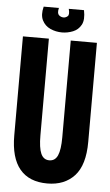

<svg xmlns="http://www.w3.org/2000/svg" viewBox="-57 -843 510 892"><g transform="rotate(5 198.5 -397.5)"><path d="M198 11Q113 11 69.5 -41.5Q26 -94 26 -198V-660H147V-209Q147 -151 159 -124Q171 -97 198 -97Q225 -97 237 -124Q249 -151 249 -209V-660H371V-198Q371 -90 324.5 -39.5Q278 11 198 11ZM110 -806H181Q175 -781 184.5 -772.5Q194 -764 206 -764Q217 -764 225.5 -772Q234 -780 227 -806H298Q307 -762 294 -738Q281 -714 256 -704Q231 -694 205 -694Q176 -694 150.5 -705.5Q125 -717 112.5 -742Q100 -767 110 -806Z"/></g></svg>

Font: Bricolage Grotesque 96pt Condensed SemiBold
Style: Regular
Weight: 600
Width: 3
Designer: Mathieu Triay
Foundry: Atelier Triay
Version: Version 1.001; ttfautohint (v1.8.4.7-5d5b);gftools[0.9.33.de